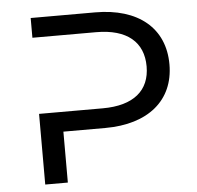

<svg xmlns="http://www.w3.org/2000/svg" viewBox="-51 -752 823 804"><g transform="rotate(-5 360.5 -350.0)"><path d="M107 -617H375C505 -617 573 -558 573 -456C573 -355 505 -297 375 -297H107V0H202V-214H378C559 -214 669 -305 669 -456C669 -609 559 -700 378 -700H107Z"/></g></svg>

Font: Montserrat-Alt1 Med
Style: Regular
Weight: 500
Designer: Differentunic
Foundry: Differentunic
Version: Version 7.222